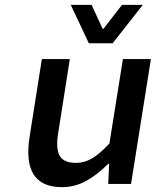

<svg xmlns="http://www.w3.org/2000/svg" viewBox="-20 -751 640 784"><path d="M342.8 -574.2 269 -731H354L398.9 -633.8H402.8L478 -731H563L439.9 -574.2ZM232.9 13.2Q67.9 13.2 101.1 -193.8L150.9 -509.8H265.1L217.8 -209Q207 -145 223.4 -115.5Q239.7 -85.9 290 -85.9Q324.7 -85.9 355.7 -104Q386.7 -122.1 426.8 -165L481.9 -509.8H596.2L515.1 0H421.9L425.8 -82H421.9Q376 -36.1 330.3 -11.5Q284.7 13.2 232.9 13.2Z"/></svg>

Font: Office Code Pro Medium Italic
Style: Regular
Weight: 500
Italic angle: -9°
Designer: Nathan Rutzky & Paul D. Hunt
Foundry: Adobe Systems Incorporated
Version: Version 1.004;PS 001.004;hotconv 1.0.70;makeotf.lib2.5.58329